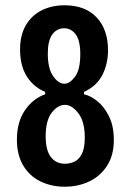

<svg xmlns="http://www.w3.org/2000/svg" viewBox="-20 -693 494 727"><path d="M225 14Q174 14 132.5 -6.5Q91 -27 67.5 -67Q44 -107 44 -164Q44 -231 74.5 -275.5Q105 -320 151 -336V-345Q106 -364 81 -404.5Q56 -445 56 -505Q56 -561 78.5 -598.5Q101 -636 139 -654.5Q177 -673 224 -673Q303 -673 346 -627Q389 -581 389 -503Q389 -451 367.5 -409Q346 -367 298 -345V-336Q322 -331 348 -310.5Q374 -290 392.5 -253Q411 -216 411 -163Q411 -105 385.5 -65.5Q360 -26 318 -6Q276 14 225 14ZM224 -376Q244 -376 264 -402.5Q284 -429 284 -488Q284 -540 266.5 -563Q249 -586 223 -586Q195 -586 178 -562.5Q161 -539 161 -490Q161 -434 181 -405Q201 -376 224 -376ZM226 -73Q245 -73 262 -81Q279 -89 290 -110.5Q301 -132 301 -172Q301 -233 276.5 -264.5Q252 -296 226 -296Q199 -296 176 -266.5Q153 -237 153 -177Q153 -124 172.5 -98.5Q192 -73 226 -73Z"/></svg>

Font: Bricolage Grotesque 10pt Condensed Medium
Style: Regular
Weight: 500
Width: 3
Designer: Mathieu Triay
Foundry: Atelier Triay
Version: Version 1.000; ttfautohint (v1.8.4.7-5d5b);gftools[0.9.32]